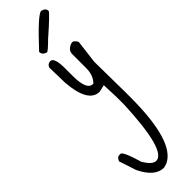

<svg xmlns="http://www.w3.org/2000/svg" viewBox="-466 -567 1107 1107"><g transform="rotate(-45 87.0 -13.5)"><path d="M43.9 -341.8Q74.2 -341.8 74.2 -250V-190.4Q74.2 -74.2 124 -74.2H127Q161.1 -108.4 161.1 -166V-280.3Q161.1 -315.4 204.1 -329.1H215.8Q237.3 -312.5 237.3 -301.8L219.7 -160.2L222.7 85V131.8Q222.7 495.1 96.7 549.8L72.3 556.6Q0 556.6 -50.8 452.1L-85 347.7Q-76.2 322.3 -57.6 322.3H-48.8Q-30.3 322.3 3.9 439.5Q38.1 497.1 68.4 497.1Q151.4 497.1 167 137.7V76.2L163.1 -25.4L120.1 -15.6Q29.3 -15.6 15.6 -194.3L12.7 -320.3Q21.5 -341.8 43.9 -341.8ZM210.9 -584Q241.2 -576.2 241.2 -553.7Q241.2 -543 124 -440.4Q74.2 -390.6 65.4 -390.6Q35.2 -399.4 35.2 -424.8Q182.6 -584 210.9 -584Z"/></g></svg>

Font: Sue Ellen Francisco 
Style: Regular
Weight: 400
Designer: Kimberly Geswein
Foundry: Kimberly Geswein
Version: Version 1.002 2007